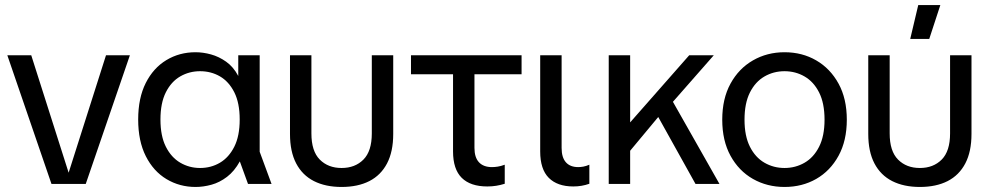

<svg xmlns="http://www.w3.org/2000/svg" viewBox="-20 -730 3927 762"><path d="M184.3 0 9.1 -510.7H104L252.4 -44.6L400.7 -510.7H495.5L320.3 0Z M756.3 12Q692.7 12 640.7 -19.2Q588.8 -50.4 558.6 -110.3Q528.4 -170.3 528.4 -255.6Q528.4 -340.9 558.4 -400.5Q588.4 -460.1 640.2 -491.4Q692 -522.7 755.8 -522.7Q786 -522.7 817.5 -514Q849.1 -505.3 877.7 -485Q906.3 -464.7 925.6 -428.5V-510.7H1010.6V-127.7L1057.7 0H964.3L931.8 -89.4Q910.2 -50.4 880.9 -28.1Q851.7 -5.8 819.3 3.1Q787 12 756.3 12ZM774 -63.3Q817.5 -63.3 852.9 -84.2Q888.3 -105 909.8 -147.6Q931.3 -190.1 931.3 -255.7Q931.3 -321.3 909.8 -363.9Q888.3 -406.4 852.9 -426.9Q817.5 -447.4 774 -447.4Q731.4 -447.4 695.6 -426.9Q659.8 -406.4 638.3 -363.9Q616.8 -321.3 616.8 -255.7Q616.8 -190.1 638.3 -147.6Q659.8 -105 695.6 -84.2Q731.4 -63.3 774 -63.3Z M1335.7 12Q1271.9 12 1225.9 -11.3Q1179.9 -34.7 1155.4 -81.5Q1130.9 -128.3 1130.9 -198.5V-510.7H1215.9V-200.4Q1215.9 -130.1 1249.1 -96.7Q1282.3 -63.3 1335.7 -63.3Q1389.2 -63.3 1422.4 -96.7Q1455.6 -130.1 1455.6 -200.4V-510.7H1540.6V-198.5Q1540.6 -128.3 1516.1 -81.5Q1491.6 -34.7 1445.9 -11.3Q1400.2 12 1335.7 12Z M1913.9 10Q1847.2 10 1812.6 -24.1Q1778 -58.3 1778 -129V-468.7H1863V-142.9Q1863 -105.2 1880.9 -86Q1898.7 -66.8 1932.5 -66.8Q1943 -66.8 1955.4 -68.7Q1967.9 -70.6 1983.2 -76.3V-0.7Q1965.7 4.7 1949.2 7.3Q1932.7 10 1913.9 10ZM1611.1 -435.3V-510.7H2050V-435.3Z M2255.3 10Q2192.2 10 2158 -24.1Q2123.9 -58.3 2123.9 -129V-510.7H2208.9V-142.9Q2208.9 -105.2 2225.8 -86Q2242.7 -66.8 2275 -66.8Q2283.8 -66.8 2294.8 -68.7Q2305.7 -70.6 2319 -76.3V-0.7Q2303.5 4.7 2288.2 7.3Q2272.9 10 2255.3 10Z M2445.7 -89.4V-241.3H2478.3L2715.3 -510.7H2812.9L2627.6 -299.7L2610.3 -287.2ZM2395.9 0V-510.7H2480.9V0ZM2740.3 0 2573.3 -300 2629.2 -363.8 2835.4 0Z M3093.6 12Q3024.5 12 2968.2 -19.9Q2912 -51.9 2879.2 -111.8Q2846.4 -171.7 2846.4 -254.9Q2846.4 -338.3 2879.2 -398.1Q2912 -458 2968.2 -490.3Q3024.5 -522.7 3093.6 -522.7Q3163.6 -522.7 3219.4 -490.3Q3275.2 -458 3308 -398.1Q3340.8 -338.3 3340.8 -254.9Q3340.8 -171.7 3308 -111.8Q3275.2 -51.9 3219.4 -19.9Q3163.6 12 3093.6 12ZM3093.6 -63.3Q3137 -63.3 3173.1 -84.2Q3209.3 -105 3230.8 -147.6Q3252.4 -190.1 3252.4 -254.9Q3252.4 -320.5 3230.8 -363.1Q3209.3 -405.6 3173.1 -426.5Q3137 -447.4 3093.6 -447.4Q3050.2 -447.4 3014 -426.5Q2977.8 -405.6 2956.3 -363.1Q2934.8 -320.5 2934.8 -254.9Q2934.8 -190.1 2956.3 -147.6Q2977.8 -105 3014 -84.2Q3050.2 -63.3 3093.6 -63.3Z M3630.7 12Q3566.9 12 3520.9 -11.3Q3474.9 -34.7 3450.4 -81.5Q3425.9 -128.3 3425.9 -198.5V-510.7H3510.9V-200.4Q3510.9 -130.1 3544.1 -96.7Q3577.3 -63.3 3630.7 -63.3Q3684.2 -63.3 3717.4 -96.7Q3750.6 -130.1 3750.6 -200.4V-510.7H3835.6V-198.5Q3835.6 -128.3 3811.1 -81.5Q3786.6 -34.7 3740.9 -11.3Q3695.2 12 3630.7 12ZM3592.5 -575.6 3624.3 -710H3712L3668 -575.6Z"/></svg>

Font: TikTok Sans Light
Style: Regular
Weight: 300
Version: Version 4.000